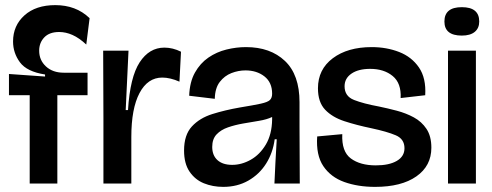

<svg xmlns="http://www.w3.org/2000/svg" viewBox="-20 -717 1923 750"><path d="M96 0V-345H15V-428L156 -418V-426Q85 -437 58 -473.5Q31 -510 31 -555Q31 -617 75.5 -657Q120 -697 196 -697Q236 -697 269.5 -684.5Q303 -672 330 -646L317 -543Q289 -569 263 -580.5Q237 -592 211 -592Q173 -592 153 -571Q133 -550 133 -519Q133 -482 159.5 -457.5Q186 -433 229 -433H322V-345H204V0Z M384 0V-256L383 -519H482L471 -287H480Q488 -416 525.5 -473.5Q563 -531 622 -531Q655 -531 687 -515L681 -398Q663 -406 646 -410Q629 -414 614 -414Q557 -414 525 -353.5Q493 -293 493 -182V0Z M852 13Q811 13 776.5 -1Q742 -15 720.5 -46.5Q699 -78 699 -129Q699 -190 729.5 -223Q760 -256 809.5 -271.5Q859 -287 916 -297Q971 -306 998.5 -312Q1026 -318 1034.5 -326.5Q1043 -335 1043 -351Q1043 -395 1013 -418.5Q983 -442 939 -442Q911 -442 884 -431.5Q857 -421 838.5 -397Q820 -373 819 -331L719 -343Q721 -397 741.5 -433.5Q762 -470 794 -492Q826 -514 864.5 -523.5Q903 -533 941 -533Q1036 -533 1093 -479Q1150 -425 1150 -318V-221Q1150 -166 1150.5 -110.5Q1151 -55 1151 0H1052Q1054 -43 1056 -84.5Q1058 -126 1061 -173H1053Q1046 -120 1019.5 -78Q993 -36 950 -11.5Q907 13 852 13ZM887 -73Q924 -73 959.5 -93Q995 -113 1018.5 -152.5Q1042 -192 1043 -250V-260Q1022 -250 991.5 -245Q961 -240 929.5 -234.5Q898 -229 870.5 -219.5Q843 -210 826 -192Q809 -174 809 -143Q809 -110 829.5 -91.5Q850 -73 887 -73Z M1445 13Q1378 13 1325 -6Q1272 -25 1243 -68Q1214 -111 1219 -184L1317 -193Q1314 -125 1350.5 -98Q1387 -71 1448 -71Q1500 -71 1530 -88.5Q1560 -106 1560 -138Q1560 -174 1526 -188.5Q1492 -203 1431 -216Q1373 -228 1325.5 -243.5Q1278 -259 1250 -288.5Q1222 -318 1222 -372Q1222 -446 1280 -489.5Q1338 -533 1432 -533Q1490 -533 1539 -514Q1588 -495 1616.5 -453.5Q1645 -412 1641 -345L1545 -334Q1548 -392 1514 -420Q1480 -448 1426 -448Q1380 -448 1353 -429.5Q1326 -411 1326 -380Q1326 -341 1363 -326.5Q1400 -312 1460 -301Q1494 -294 1530 -284.5Q1566 -275 1596.5 -258.5Q1627 -242 1646 -213.5Q1665 -185 1665 -140Q1665 -69 1606.5 -28Q1548 13 1445 13Z M1730 0V-519H1839V0ZM1784 -578Q1716 -578 1716 -633Q1716 -689 1784 -689Q1852 -689 1852 -633Q1852 -607 1834.5 -592.5Q1817 -578 1784 -578Z"/></svg>

Font: Bricolage Grotesque 96pt Medium
Style: Regular
Weight: 500
Designer: Mathieu Triay
Foundry: Atelier Triay
Version: Version 1.001; ttfautohint (v1.8.4.7-5d5b);gftools[0.9.33.de